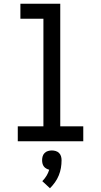

<svg xmlns="http://www.w3.org/2000/svg" viewBox="-20 -755 540 1026"><path d="M75 0V-80H212V-655H89V-735H302V-80H425V0ZM247 251 206 213Q219 200 228.5 184.5Q238 169 243 152Q235 150 227 145.5Q219 141 214 134Q209 127 207 118.5Q205 110 205 101Q205 90 208 80Q211 70 218.5 62.5Q226 55 236.5 52Q247 49 257 49Q267 49 277.5 52Q288 55 295.5 62.5Q303 70 306 80Q309 90 309 101Q309 122 305.5 142.5Q302 163 294 182.5Q286 202 274 219Q262 236 247 251Z"/></svg>

Font: Iosevka Term Medium
Style: Regular
Weight: 500
Monospace: yes
Designer: Belleve Invis
Foundry: Belleve Invis
Version: Version 26.3.1